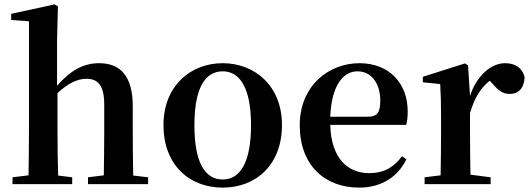

<svg xmlns="http://www.w3.org/2000/svg" viewBox="-20 -839 2415 875"><path d="M587 -39C586 -96 585 -178 585 -235V-355C585 -494 527 -551 432 -551C359 -551 300 -517 240 -448V-651L244 -810L229 -819L31 -776V-748L112 -742V-235C112 -180 111 -97 110 -40L37 -31V0H309V-31L245 -39C243 -96 242 -180 242 -235V-415C291 -460 334 -480 374 -480C426 -480 455 -450 455 -363V-235C455 -178 454 -96 453 -40L381 -31V0H655V-31Z M995 16C1148 16 1265 -89 1265 -269C1265 -449 1140 -551 995 -551C849 -551 725 -448 725 -269C725 -90 840 16 995 16ZM995 -21C912 -21 866 -102 866 -268C866 -433 912 -514 995 -514C1076 -514 1124 -433 1124 -268C1124 -102 1076 -21 995 -21Z M1485 -307C1491 -453 1546 -514 1609 -514C1670 -514 1713 -462 1713 -381C1713 -330 1702 -307 1656 -307ZM1831 -270C1836 -287 1838 -306 1838 -332C1838 -458 1755 -551 1618 -551C1478 -551 1346 -448 1346 -268C1346 -86 1460 16 1617 16C1716 16 1792 -31 1832 -113L1812 -127C1777 -80 1734 -50 1662 -50C1565 -50 1489 -117 1485 -270Z M2113 -541 2099 -550 1907 -489V-464L1986 -456C1989 -408 1990 -372 1990 -307V-235C1990 -180 1989 -97 1988 -40L1915 -31V0H2216V-31L2124 -43C2123 -100 2122 -181 2122 -235V-324C2143 -394 2170 -438 2212 -471L2223 -459C2248 -430 2269 -411 2302 -411C2349 -411 2368 -442 2371 -487C2359 -534 2323 -551 2281 -551C2221 -551 2154 -498 2122 -402Z"/></svg>

Font: Source Han Serif
Style: Bold
Weight: 700
Designer: Ryoko NISHIZUKA 西塚涼子 (kana & ideographs); Frank Grießhammer (Latin, Greek & Cyrillic); Wenlong ZHANG 张文龙 (bopomofo); San
Foundry: Adobe Systems Incorporated
Version: Version 1.001;PS 1.001;hotconv 16.6.54;makeotf.lib2.5.65590